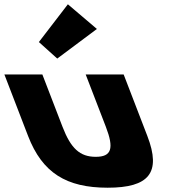

<svg xmlns="http://www.w3.org/2000/svg" viewBox="-168 -860 844 895"><path d="M13.2 -664 98.9 -587 283.7 -725 148.4 -840ZM-147.6 -513H29.4L123.4 -269C162.3 -168 204.3 -129 278.3 -129C352.3 -129 364.3 -168 325.4 -269L231.4 -513H408.4L518.9 -226C585.2 -54 525.8 15 333.8 15C141.8 15 29.2 -54 -37.1 -226Z"/></svg>

Font: Hussar
Style: BdOpOblFour
Weight: 700
Foundry: Cannot Into Space Fonts
Version: Version 2.00